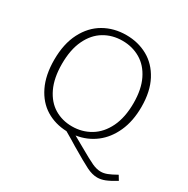

<svg xmlns="http://www.w3.org/2000/svg" viewBox="-190 -873 1183 1206"><g transform="rotate(30 401.0 -269.5)"><path d="M802 114Q758 141 729 152.5Q700 164 673 164Q637 164 595.5 143.5Q554 123 453 63Q438 54 415.5 40Q393 26 361 8Q277 5 211.5 -35Q146 -75 108 -153Q70 -231 70 -342Q70 -458 112 -539.5Q154 -621 225.5 -662Q297 -703 386 -703Q472 -703 541.5 -664.5Q611 -626 652 -548.5Q693 -471 693 -359Q693 -256 658 -178.5Q623 -101 562.5 -55Q502 -9 424 3Q427 4 502 47Q577 90 610.5 105.5Q644 121 674 121Q696 121 720.5 111.5Q745 102 782 81ZM375 -35Q448 -35 508 -71Q568 -107 603 -179Q638 -251 638 -355Q638 -455 604.5 -523.5Q571 -592 513 -626Q455 -660 383 -660Q310 -660 251.5 -625Q193 -590 159 -519Q125 -448 125 -344Q125 -242 158 -172.5Q191 -103 247.5 -69Q304 -35 375 -35Z"/></g></svg>

Font: Bitter Pro Light
Style: Regular
Weight: 300
Designer: Sol Matas, and Bitter project Authors
Foundry: Sol Matas
Version: Version 1.010